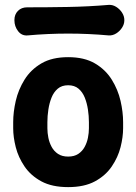

<svg xmlns="http://www.w3.org/2000/svg" viewBox="-20 -750 558 786"><path d="M484 -225Q484 -189 473.5 -147.5Q463 -106 437.5 -68.5Q412 -31 368.5 -7.5Q325 16 259 16Q193 16 149.5 -7.5Q106 -31 80.5 -68.5Q55 -106 44.5 -147.5Q34 -189 34 -225V-250Q34 -291 44.5 -337Q55 -383 80.5 -424Q106 -465 149.5 -490.5Q193 -516 259 -516Q325 -516 368.5 -490.5Q412 -465 437.5 -424Q463 -383 473.5 -337Q484 -291 484 -250ZM344 -250Q344 -275 340 -301.5Q336 -328 327 -350.5Q318 -373 301.5 -387Q285 -401 259 -401Q233 -401 216.5 -387Q200 -373 191 -350.5Q182 -328 178 -301.5Q174 -275 174 -250V-225Q174 -206 178 -186Q182 -166 191.5 -148.5Q201 -131 217.5 -120Q234 -109 259 -109Q284 -109 300.5 -120Q317 -131 326.5 -148.5Q336 -166 340 -186Q344 -206 344 -225ZM489 -667Q489 -651 479.5 -636.5Q470 -622 455.5 -613Q441 -604 425 -605Q259 -620 93 -605Q69 -603 54 -622.5Q39 -642 39 -667V-668Q39 -691 53.5 -705.5Q68 -720 91 -720Q175 -720 258.5 -721.5Q342 -723 425 -730Q441 -731 455.5 -722Q470 -713 479.5 -698.5Q489 -684 489 -668Z"/></svg>

Font: Winky Sans SemiBold
Style: Regular
Weight: 600
Designer: Simon Atzbach
Foundry: typofactur
Version: Version 1.205